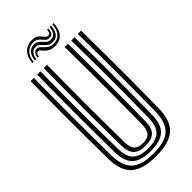

<svg xmlns="http://www.w3.org/2000/svg" viewBox="-298 -1024 1095 1095"><g transform="rotate(-45 249.5 -476.0)"><path d="M250 9.2Q142 9.2 94.6 -33.8Q47.2 -76.8 46 -175.5Q45 -249.2 44.4 -325.8Q43.8 -402.2 43.8 -480.8Q43.8 -559.2 44.2 -639.2Q44.8 -719.2 46 -800H72.2Q71.5 -725 70.9 -647.2Q70.2 -569.5 70.2 -490.6Q70.2 -411.8 70.8 -332.8Q71.2 -253.8 72.2 -176Q73.5 -88 114.8 -50Q156 -12 250 -12Q343.5 -12 384.5 -50Q425.5 -88 426.8 -176Q427.8 -253.2 428.4 -331.4Q429 -409.5 429 -487.9Q429 -566.2 428.4 -644.5Q427.8 -722.8 426.8 -800H453.2Q454.8 -697 455.2 -592.6Q455.8 -488.2 455.2 -383.6Q454.8 -279 453.2 -175.5Q451.8 -76.8 404.6 -33.8Q357.5 9.2 250 9.2ZM250 -33Q170 -33 135 -66.4Q100 -99.8 98.8 -176.2Q97.8 -255.5 97.1 -333.9Q96.5 -412.2 96.5 -490Q96.5 -567.8 97.1 -645.2Q97.8 -722.8 98.8 -800H125.2Q124.2 -723.2 123.6 -645.8Q123 -568.2 123 -490.1Q123 -412 123.6 -333.6Q124.2 -255.2 125.2 -176.5Q126.2 -111 155.1 -82.6Q184 -54.2 250 -54.2Q315.2 -54.2 344.1 -82.6Q373 -111 373.8 -176.5Q375 -254 375.5 -332Q376 -410 376 -488.2Q376 -566.5 375.5 -644.6Q375 -722.8 373.8 -800H400.2Q401.5 -721.5 402 -643.4Q402.5 -565.2 402.5 -487.2Q402.5 -409.2 402 -331.5Q401.5 -253.8 400.2 -176.2Q399.2 -99.8 364.2 -66.4Q329.2 -33 250 -33ZM250 -75.5Q198.2 -75.5 175.4 -99Q152.5 -122.5 151.8 -177Q150.2 -282.5 149.8 -386.2Q149.2 -490 149.8 -593.4Q150.2 -696.8 151.8 -800H178.2Q177.2 -725 176.6 -647.2Q176 -569.5 176 -490.8Q176 -412 176.6 -333.2Q177.2 -254.5 178.2 -177.2Q178.8 -134.2 195.4 -115.4Q212 -96.5 250 -96.5Q287.8 -96.5 304.1 -115.4Q320.5 -134.2 321 -177.2Q322.5 -281 322.9 -385Q323.2 -489 322.8 -593Q322.2 -697 321 -800H347.2Q348.5 -721.2 349 -643.1Q349.5 -565 349.5 -487.2Q349.5 -409.5 349 -332Q348.5 -254.5 347.2 -177Q346.8 -122.5 324 -99Q301.2 -75.5 250 -75.5ZM125.8 -865.5Q128.5 -909.2 153.2 -935.5Q178 -961.8 217.2 -960.8Q239 -960.5 251 -953.1Q263 -945.8 270.1 -936.4Q277.2 -927 283.8 -919.8Q290.2 -912.5 301 -912.2Q310.8 -912 314.9 -919.1Q319 -926.2 320.2 -941.5H330Q328.8 -919.2 321.4 -908.4Q314 -897.5 297.8 -897.8Q283.5 -897.8 275 -904.9Q266.5 -912 259.2 -921.4Q252 -930.8 241.5 -938Q231 -945.2 212.5 -945.8Q180.5 -946.5 159.5 -924Q138.5 -901.5 136.5 -865.5ZM147.2 -865.5Q149.5 -899.5 166.1 -917.4Q182.8 -935.2 208 -934.5Q225 -934 235.1 -926.6Q245.2 -919.2 253 -909.9Q260.8 -900.5 270 -893.2Q279.2 -886 295 -885.8Q315.5 -885.2 327.1 -899.4Q338.8 -913.5 341 -941.5H351.8Q350.2 -905.5 335.1 -886.5Q320 -867.5 293.2 -868Q275.2 -868.2 264 -875.6Q252.8 -883 244.4 -892.6Q236 -902.2 227 -909.8Q218 -917.2 204 -917.5Q184.8 -918.2 172.1 -903.6Q159.5 -889 158.2 -865.5ZM168.8 -865.5Q170.2 -885 179.2 -895.9Q188.2 -906.8 201.8 -906.2Q213 -906 221.1 -898.8Q229.2 -891.5 237.9 -882Q246.5 -872.5 258.6 -865.2Q270.8 -858 290 -857.8Q323 -857 342.2 -880Q361.5 -903 362.5 -941.5H373.2Q371.2 -893.8 348.6 -867.8Q326 -841.8 285.2 -842.2Q262.5 -842.5 248.4 -849.8Q234.2 -857 225.6 -866.4Q217 -875.8 210.6 -883.1Q204.2 -890.5 197 -891Q190 -891.5 184.6 -884.8Q179.2 -878 178.8 -865.5Z"/></g></svg>

Font: Big Shoulders Inline Text Thin ExtraBold
Style: Regular
Weight: 800
Version: Version 2.002